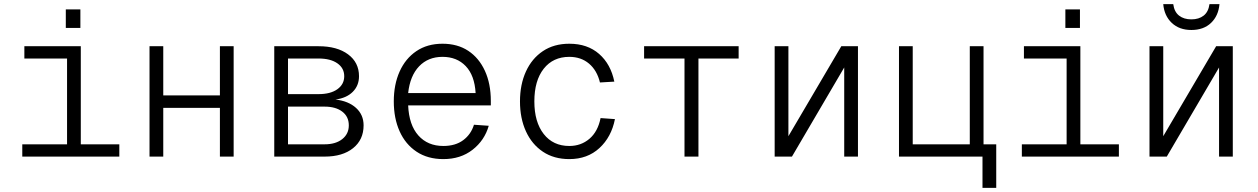

<svg xmlns="http://www.w3.org/2000/svg" viewBox="-20 -752 6040 922"><path d="M87 0V-59H302V-471H97V-530H368V-59H553V0ZM296 -618V-707H366V-618Z M698 0V-530H764V-294H1036V-530H1102V0H1036V-234H764V0Z M1297 0V-530H1510Q1599 -530 1651.5 -491Q1704 -452 1704 -386Q1704 -341 1674 -311Q1644 -281 1591 -274Q1653 -267 1689.5 -234Q1726 -201 1726 -150Q1726 -81 1675.5 -40.5Q1625 0 1539 0ZM1363 -300H1510Q1567 -300 1600 -323.5Q1633 -347 1633 -386Q1633 -425 1600 -448Q1567 -471 1510 -471H1363ZM1363 -59H1539Q1592 -59 1623.5 -84Q1655 -109 1655 -150Q1655 -192 1623.5 -216Q1592 -240 1539 -240H1363Z M2109 12Q2034 12 1980.5 -23.5Q1927 -59 1899 -121.5Q1871 -184 1871 -265Q1871 -346 1899 -408.5Q1927 -471 1979.5 -506.5Q2032 -542 2105 -542Q2177 -542 2228.5 -508Q2280 -474 2308.5 -412Q2337 -350 2337 -267V-246H1940Q1944 -152 1989 -101.5Q2034 -51 2109 -51Q2167 -51 2204.5 -79Q2242 -107 2256 -153L2327 -148Q2307 -78 2249.5 -33Q2192 12 2109 12ZM1940 -305H2264Q2259 -390 2216.5 -434.5Q2174 -479 2105 -479Q2036 -479 1992.5 -433.5Q1949 -388 1940 -305Z M2714 12Q2640 12 2587 -23.5Q2534 -59 2505.5 -121.5Q2477 -184 2477 -265Q2477 -346 2505.5 -408.5Q2534 -471 2587 -506.5Q2640 -542 2714 -542Q2801 -542 2857 -493Q2913 -444 2930 -360L2861 -356Q2847 -414 2808.5 -446.5Q2770 -479 2714 -479Q2636 -479 2591 -422Q2546 -365 2546 -265Q2546 -166 2591 -108.5Q2636 -51 2714 -51Q2770 -51 2810.5 -85.5Q2851 -120 2864 -185L2933 -180Q2916 -94 2858.5 -41Q2801 12 2714 12Z M3267 0V-471H3073V-530H3527V-471H3334V0Z M3700 0V-530H3766V-98L4020 -530H4100V0H4034V-428L3783 0Z M4698 150V0H4297V-530H4363V-59H4637V-530H4703V-59H4764V150Z M4887 0V-59H5102V-471H4897V-530H5168V-59H5353V0ZM5096 -618V-707H5166V-618Z M5500 0V-530H5566V-98L5820 -530H5900V0H5834V-428L5583 0ZM5701 -608Q5643 -608 5607 -642Q5571 -676 5566 -732H5614Q5619 -695 5642 -677Q5665 -659 5701 -659Q5737 -659 5760 -677Q5783 -695 5788 -732H5836Q5831 -676 5795.5 -642Q5760 -608 5701 -608Z"/></svg>

Font: Geist Mono Light
Style: Regular
Weight: 300
Monospace: yes
Designer: Basement.studio, Andrés Briganti, Mateo Zaragoza
Foundry: Basement.studio, Vercel, Andrés Briganti, Guido Ferreyra, Mateo Zaragoza
Version: Version 1.500; ttfautohint (v1.8.4.7-5d5b)